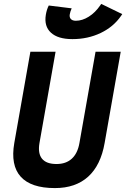

<svg xmlns="http://www.w3.org/2000/svg" viewBox="-20 -960 650 990"><path d="M263.2 9.8Q139.6 9.8 86.7 -49.1Q33.7 -107.9 53.7 -222.7L136.7 -693.4H266.6L183.6 -222.7Q174.3 -169.4 196.5 -141.8Q218.8 -114.3 271.5 -114.3Q320.3 -114.3 350.3 -141.8Q380.4 -169.4 389.6 -222.7L472.7 -693.4H602.5L519.5 -222.7Q499.5 -107.9 434.6 -49.1Q369.6 9.8 263.2 9.8ZM353.5 -758.3Q278.8 -758.3 242.7 -791.5Q206.5 -824.7 216.3 -883.8Q220.7 -910.6 231.4 -931.6L349.6 -917Q346.2 -909.2 343.5 -901.4Q340.8 -893.6 339.8 -886.7Q336.9 -871.1 345.2 -862.1Q353.5 -853 371.1 -853Q404.3 -853 437.7 -874Q471.2 -895 496.6 -932.1L502 -939.9L610.4 -887.2L604 -877.9Q565.4 -821.8 499.3 -790Q433.1 -758.3 353.5 -758.3Z"/></svg>

Font: Cascadia Mono NF
Style: Italic
Weight: 400
Italic angle: -10°
Monospace: yes
Designer: Aaron Bell
Foundry: Saja Typeworks
Version: Version 2404.023